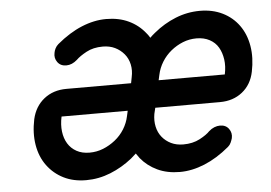

<svg xmlns="http://www.w3.org/2000/svg" viewBox="-44 -608 940 665"><g transform="rotate(-5 426.0 -275.0)"><path d="M234 -418Q225 -410 215.5 -406Q206 -402 196 -402Q176 -402 165.5 -416.5Q155 -431 159 -449Q160 -456 164 -464Q168 -472 175 -478Q218 -514 261.5 -532Q305 -550 347 -550Q391 -550 425 -534Q459 -518 482 -489Q489 -481 494 -472Q503 -481 512 -488Q547 -517 588 -533.5Q629 -550 673 -550Q717 -550 751.5 -533Q786 -516 808 -485.5Q830 -455 837 -413.5Q844 -372 834 -324Q825 -280 793 -254.5Q761 -229 715 -229H490L485 -208Q481 -185 485.5 -164Q490 -143 502.5 -127.5Q515 -112 533.5 -103Q552 -94 576 -94Q609 -94 633.5 -107Q658 -120 669 -132Q678 -140 688 -144Q698 -148 708 -148Q728 -148 738.5 -133.5Q749 -119 745 -101Q743 -94 739.5 -86Q736 -78 729 -72Q686 -36 642 -18Q598 0 556 0Q512 0 478 -16Q444 -32 421 -60Q415 -68 409 -77L391 -61Q356 -33 315 -16.5Q274 0 230 0Q186 0 152 -17Q118 -34 95.5 -64.5Q73 -95 66 -136.5Q59 -178 69 -226Q79 -270 111 -295.5Q143 -321 189 -321H414L418 -342Q423 -365 418.5 -386Q414 -407 401 -422.5Q388 -438 369.5 -447Q351 -456 327 -456Q294 -456 270 -443Q246 -430 234 -418ZM394 -227H164Q158 -199 161 -175Q164 -151 175 -133Q186 -115 205 -104.5Q224 -94 250 -94Q275 -94 297.5 -103Q320 -112 339.5 -127.5Q359 -143 372 -164Q385 -185 390 -209ZM510 -323H740Q746 -351 742.5 -375Q739 -399 728.5 -417Q718 -435 698.5 -445.5Q679 -456 653 -456Q628 -456 605.5 -447Q583 -438 564 -422.5Q545 -407 532 -386Q519 -365 514 -341Z"/></g></svg>

Font: VDS
Style: Italic
Weight: 400
Designer: artmaker
Foundry: artmaker
Version: Version 1.000 2009 initial release